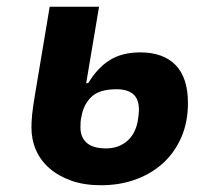

<svg xmlns="http://www.w3.org/2000/svg" viewBox="-20 -536 640 568"><path d="M279 12Q229 12 191 -1.5Q153 -15 126.5 -38Q100 -61 86.5 -92Q73 -123 73 -159Q73 -175 75 -196.5Q77 -218 84 -259L127 -516H273L235 -290H241Q268 -335 304.5 -358Q341 -381 395 -381Q463 -381 499.5 -343.5Q536 -306 536 -231Q536 -175 516.5 -130Q497 -85 462.5 -53.5Q428 -22 381 -5Q334 12 279 12ZM294 -97Q329 -97 354 -117Q379 -137 387 -175Q389 -186 390 -195.5Q391 -205 391 -211Q391 -243 374 -257.5Q357 -272 325 -272Q274 -272 250.5 -249.5Q227 -227 221 -191Q219 -183 218.5 -176.5Q218 -170 218 -159Q218 -130 236.5 -113.5Q255 -97 294 -97Z"/></svg>

Font: IBM Plex Mono
Style: Bold Italic
Weight: 700
Italic angle: -9°
Monospace: yes
Designer: Mike Abbink, Paul van der Laan, Pieter van Rosmalen
Foundry: Bold Monday
Version: Version 2.3